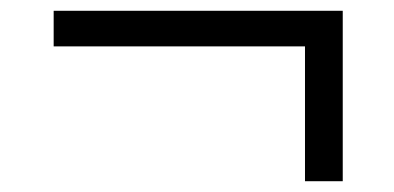

<svg xmlns="http://www.w3.org/2000/svg" viewBox="-20 -433 730 356"><path d="M545.5 -97V-347H79.5V-413H615.5V-97Z"/></svg>

Font: Encode Sans Semi Expanded
Style: Regular
Weight: 400
Width: 6
Designer: Multiple Designers
Foundry: Impallari Type
Version: Version 2.000